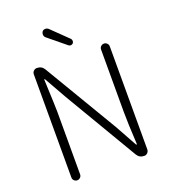

<svg xmlns="http://www.w3.org/2000/svg" viewBox="-164 -1054 1035 1172"><g transform="rotate(-20 353.0 -468.0)"><path d="M106.4 -28.3V-698.2Q106.4 -710.9 115.2 -719.7Q124 -728.5 136.7 -728.5Q168 -728.5 183.6 -702.1L465.8 -227.5L545.9 -83Q546.9 -81.1 549.3 -81.1Q551.8 -81.1 551.8 -84Q543.9 -224.6 543.9 -296.9V-700.2Q543.9 -711.9 552.2 -720.2Q560.5 -728.5 572.3 -728.5Q584 -728.5 592.3 -720.2Q600.6 -711.9 600.6 -700.2V-31.2Q600.6 -18.6 591.8 -9.3Q583 0 570.3 0Q539.1 0 523.4 -26.4L242.2 -502L161.1 -645.5Q160.2 -648.4 157.7 -648.4Q155.3 -648.4 155.3 -645.5Q163.1 -463.9 163.1 -436.5V-28.3Q163.1 -16.6 154.8 -8.3Q146.5 0 134.8 0Q123 0 114.7 -8.3Q106.4 -16.6 106.4 -28.3ZM394.5 -794.9Q388.7 -789.1 380.9 -788.1Q379.9 -788.1 378.9 -788.1Q371.1 -788.1 365.2 -793L251 -886.7Q241.2 -895.5 241.2 -908.2Q241.2 -918.9 247.1 -926.8Q254.9 -935.5 266.6 -935.5Q267.6 -935.5 267.6 -935.5Q278.3 -935.5 286.1 -928.7L393.6 -824.2Q399.4 -818.4 399.4 -808.6Q399.4 -800.8 394.5 -794.9Z"/></g></svg>

Font: Gen Jyuu Gothic P Light
Style: Regular
Weight: 200
Designer: [Source Han Sans]
Ryoko NISHIZUKA  (kana & ideographs); Paul D. Hunt (Latin, Greek & Cyrillic); Wenlong ZHANG  (bopomofo
Version: Version 1.002.20150607